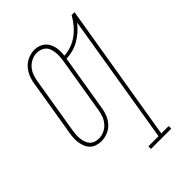

<svg xmlns="http://www.w3.org/2000/svg" viewBox="-218 -635 936 936"><g transform="rotate(-45 250.0 -167.0)"><path d="M257 205V187H327L438 -485Q423 -466 405 -450Q387 -434 366 -422Q345 -410 322.5 -404Q300 -398 277 -397L229 -107Q226 -85 217.5 -64Q209 -43 193.5 -26Q178 -9 156.5 -0.5Q135 8 113 8Q97 8 81.5 3Q66 -2 55 -12.5Q44 -23 38 -37.5Q32 -52 29.5 -68Q27 -84 28 -100.5Q29 -117 32 -133L80 -423Q82 -438 86.5 -452Q91 -466 98.5 -479.5Q106 -493 116.5 -504.5Q127 -516 140 -523.5Q153 -531 167.5 -535Q182 -539 196 -539Q219 -539 238 -529Q257 -519 267.5 -500.5Q278 -482 280.5 -460Q283 -438 280 -415Q305 -416 330 -425Q355 -434 376.5 -450Q398 -466 415 -486.5Q432 -507 445 -530H465L346 187H397V205ZM114 -10Q132 -10 150 -18Q168 -26 181 -41Q194 -56 200.5 -73.5Q207 -91 210 -110L258 -400Q260 -413 261 -427Q262 -441 260.5 -454.5Q259 -468 255 -480.5Q251 -493 242 -502Q233 -511 220.5 -515.5Q208 -520 194 -520Q176 -520 158 -511.5Q140 -503 127.5 -488.5Q115 -474 108.5 -456Q102 -438 99 -420L51 -130Q49 -117 48 -103Q47 -89 48.5 -76Q50 -63 54 -50.5Q58 -38 66.5 -28.5Q75 -19 87.5 -14.5Q100 -10 114 -10Z"/></g></svg>

Font: Iosevka Slab Thin
Style: Italic
Weight: 100
Italic angle: -9°
Monospace: yes
Designer: Belleve Invis
Foundry: Belleve Invis
Version: Version 11.1.1; ttfautohint (v1.8.3)